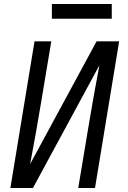

<svg xmlns="http://www.w3.org/2000/svg" viewBox="-20 -942 640 962"><path d="M32 0 153 -735H237L188 -441Q175 -361 160.5 -280.5Q146 -200 131 -120L464 -735H577L456 0H372L421 -294Q434 -374 448.5 -454.5Q463 -535 478 -615L145 0ZM240 -848V-922H540V-848Z"/></svg>

Font: Iosevka Curly Extended
Style: Italic
Weight: 400
Width: 7
Italic angle: -9°
Monospace: yes
Designer: Belleve Invis
Foundry: Belleve Invis
Version: Version 11.1.0; ttfautohint (v1.8.3)